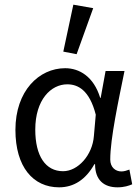

<svg xmlns="http://www.w3.org/2000/svg" viewBox="-20 -790 600 822"><path d="M233 12C296 12 347 -21 384 -87H387C387 -19 425 12 483 12C512 12 532 5 546 -1L534 -64C524 -60 511 -56 500 -56C474 -56 452 -74 452 -107C452 -196 487 -358 513 -486H432L411 -371H409C381 -463 319 -498 259 -498C147 -498 46 -401 46 -234C46 -75 122 12 233 12ZM250 -57C175 -57 131 -122 131 -235C131 -363 198 -429 268 -429C313 -429 363 -405 390 -299L382 -208C376 -126 314 -57 250 -57ZM251 -569 308 -558 379 -755 294 -770Z"/></svg>

Font: Giro Sans Regular
Style: Regular
Weight: 400
Designer: Paul D. Hunt
Foundry: Adobe Systems Incorporated
Version: Version 1.000;PS 1.0;hotconv 1.0.88;makeotf.lib2.5.647800